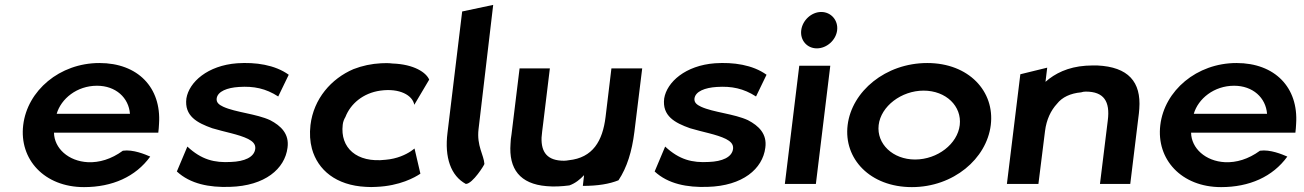

<svg xmlns="http://www.w3.org/2000/svg" viewBox="-20 -753 5339 786"><path d="M201 -210H628C629 -222 631 -234 631 -246C641 -395 544 -495 387 -495C224 -495 92 -382 75 -241C58 -101 161 13 324 13C439 13 535 -29 595 -112C574 -121 525 -142 483 -136C435 -101 386 -87 340 -89C260 -93 202 -146 201 -210ZM512 -287H212C230 -349 295 -402 377 -402C454 -402 507 -353 512 -287Z M704 -51C759 0 837 15 921 12C1065 8 1146 -62 1157 -148C1165 -205 1130 -238 1086 -261C1030 -287 944 -293 894 -316C877 -324 865 -333 867 -350C871 -379 910 -394 958 -397C1019 -401 1068 -391 1119 -358L1162 -447C1105 -488 1026 -499 951 -494C830 -485 754 -417 743 -350C734 -278 787 -250 849 -228C898 -213 958 -203 996 -184C1013 -175 1027 -164 1025 -144C1021 -109 980 -92 926 -90C858 -86 805 -99 747 -153Z M1676 -324 1737 -427C1725 -456 1675 -490 1587 -493C1571 -495 1555 -495 1540 -494C1501 -492 1463 -484 1427 -470C1336 -431 1264 -349 1251 -241C1247 -206 1249 -174 1257 -144C1281 -57 1356 6 1478 12C1492 13 1507 13 1521 12C1617 8 1679 -27 1701 -42L1677 -145C1673 -142 1667 -138 1662 -134C1641 -120 1606 -103 1559 -99C1439 -85 1372 -149 1383 -242C1384 -253 1388 -264 1394 -274C1415 -328 1466 -372 1537 -382C1616 -393 1669 -363 1676 -324Z M1887 0C1915 0 1965 -81 1963 -82C1961 -118 1931 -156 1939 -224L1999 -733L1872 -706L1812 -210C1799 -108 1826 -33 1887 0Z M2107 -473 2074 -203C2072 -190 2070 -177 2070 -165C2062 -61 2109 0 2217 9C2248 12 2280 10 2311 6C2336 -3 2355 -19 2371 -36L2366 8C2428 8 2475 0 2512 -15C2547 -68 2567 -133 2577 -213L2609 -473H2483L2459 -274C2447 -176 2407 -107 2308 -97C2302 -96 2296 -95 2289 -95C2221 -95 2195 -129 2197 -190C2198 -207 2201 -225 2203 -243L2231 -473Z M2660 -51C2715 0 2793 15 2877 12C3021 8 3102 -62 3113 -148C3121 -205 3086 -238 3042 -261C2986 -287 2900 -293 2850 -316C2833 -324 2821 -333 2823 -350C2827 -379 2866 -394 2914 -397C2975 -401 3024 -391 3075 -358L3118 -447C3061 -488 2982 -499 2907 -494C2786 -485 2710 -417 2699 -350C2690 -278 2743 -250 2805 -228C2854 -213 2914 -203 2952 -184C2969 -175 2983 -164 2981 -144C2977 -109 2936 -92 2882 -90C2814 -86 2761 -99 2703 -153Z M3260 -629C3255 -588 3284 -555 3324 -555C3364 -555 3402 -588 3407 -629C3412 -670 3382 -704 3342 -704C3302 -704 3265 -670 3260 -629ZM3320 0 3379 -484H3252L3193 0Z M3577 -241C3586 -318 3670 -382 3761 -382C3853 -382 3918 -318 3909 -241C3900 -164 3818 -100 3726 -100C3635 -100 3568 -164 3577 -241ZM3450 -241C3433 -103 3542 13 3713 13C3883 13 4019 -103 4036 -241C4053 -379 3946 -495 3776 -495C3605 -495 3467 -379 3450 -241Z M4607 0 4640 -270C4642 -283 4643 -295 4644 -308C4652 -418 4599 -479 4472 -485C4457 -485 4440 -485 4425 -484C4352 -479 4298 -452 4260 -418L4267 -476L4157 -449L4102 0H4231L4258 -216C4264 -264 4282 -301 4307 -328C4328 -355 4362 -371 4406 -375C4412 -377 4418 -378 4425 -378C4499 -378 4525 -338 4515 -260L4483 0Z M4856 -210H5283C5284 -222 5286 -234 5286 -246C5296 -395 5199 -495 5042 -495C4879 -495 4747 -382 4730 -241C4713 -101 4816 13 4979 13C5094 13 5190 -29 5250 -112C5229 -121 5180 -142 5138 -136C5090 -101 5041 -87 4995 -89C4915 -93 4857 -146 4856 -210ZM5167 -287H4867C4885 -349 4950 -402 5032 -402C5109 -402 5162 -353 5167 -287Z"/></svg>

Font: Bluebird
Style: ExtObl
Weight: 400
Designer: Jasper
Foundry: Cannot Into Space Fonts
Version: Version 0.98